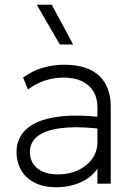

<svg xmlns="http://www.w3.org/2000/svg" viewBox="-20 -772 564 807"><path d="M216.5 15Q164 15 126.5 -3.8Q89 -22.5 69.2 -56.2Q49.5 -90 49.5 -135Q49.5 -172 68.8 -203.2Q88 -234.5 130.5 -255.5Q173 -276.5 242.5 -283.5Q312 -290.5 412.5 -279L415.5 -229Q327 -240 267.2 -236.2Q207.5 -232.5 172 -218.2Q136.5 -204 121 -182.2Q105.5 -160.5 105.5 -135Q105.5 -90 137 -64.5Q168.5 -39 224.5 -39Q271.5 -39 308.8 -56.8Q346 -74.5 367.8 -105.2Q389.5 -136 389.5 -175V-322Q389.5 -360.5 372.5 -388.2Q355.5 -416 323.8 -431Q292 -446 247.5 -446Q209.5 -446 172 -434.5Q134.5 -423 97.5 -396L77 -446Q120 -477 164.5 -488.5Q209 -500 248.5 -500Q314 -500 357.8 -479.5Q401.5 -459 423.5 -419.2Q445.5 -379.5 445.5 -322V0H389.5V-63Q363.5 -25 317.5 -5Q271.5 15 216.5 15ZM231.5 -585 134.5 -752H197.5L287.5 -585Z"/></svg>

Font: Geologica Thin Roman Thin
Style: Regular
Weight: 250
Version: Version 1.010;gftools[0.9.28]